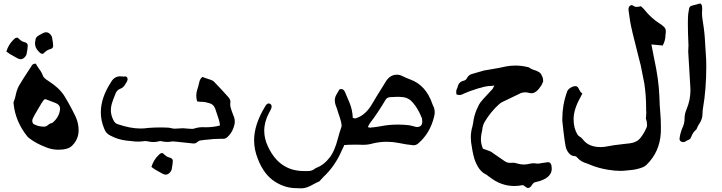

<svg xmlns="http://www.w3.org/2000/svg" viewBox="-20 -776 3937 1047"><path d="M298.3 40.5Q265.6 40.5 233.4 28.3L231.4 27.3Q178.7 7.3 142.6 -20Q135.3 -24.9 129.9 -30.8Q64.5 -111.8 54.2 -209.5L53.7 -214.4L54.2 -219.2Q62 -238.3 65.9 -258.3Q70.8 -284.2 83 -307.6Q102.5 -341.3 151.4 -415.5Q154.3 -421.4 159.2 -425Q164.1 -428.7 172.9 -428.7H175.3Q182.6 -415 191.9 -402.3Q206.1 -384.3 213.9 -363.3Q218.3 -350.6 241.2 -336.4Q242.7 -335 244.6 -334Q302.2 -297.9 330.6 -253.4Q364.7 -197.8 392.6 -139.2Q408.7 -103.5 408.7 -66.4Q408.7 -17.1 374 17.6Q352.5 40.5 298.3 40.5ZM221.2 -85.4Q231.9 -85.4 242.4 -94.7Q252.9 -104 264.2 -105Q301.3 -134.3 307.1 -176.8L307.6 -183.6Q307.6 -204.1 283.2 -214.4L226.6 -235.8L221.7 -233.4Q214.4 -230 168.9 -149.4Q155.8 -127.4 155.8 -116.7Q155.8 -108.9 161.6 -100.6Q188 -85.4 219.2 -85.4ZM92.8 -453.1Q84 -453.1 74.2 -458.7Q64.5 -464.4 54.7 -469.7Q33.7 -480 14.6 -495.1Q26.4 -533.2 53.2 -559.1L62 -567.4Q67.4 -570.8 76.2 -570.8Q81.5 -564.9 96.7 -553.2Q103.5 -548.8 111.3 -546.9Q131.3 -542.5 131.3 -527.8Q131.3 -514.6 125 -481Q123 -473.6 117.7 -467.3Q106.4 -453.1 92.8 -453.1ZM214.8 -482.4Q206.1 -482.4 200.7 -485.8L191.9 -494.1Q170.9 -514.6 170.9 -539.1Q170.9 -546.4 172.9 -553.7V-554.7Q172.9 -573.7 193.4 -584Q203.1 -589.4 212.9 -594.7Q222.7 -600.1 231.4 -600.1Q245.1 -600.1 256.3 -586.4Q261.7 -580.1 263.7 -572.8Q270 -538.6 270 -525.4Q270 -511.2 250 -506.8Q242.2 -504.9 235.4 -500Q220.2 -488.8 214.8 -482.4Z M1043.5 5.9 1032.7 6.3Q1028.3 6.3 940.4 -3.4L923.8 -4.9L916 -4.4Q904.3 -2 892.6 -2Q876.5 -2 860.4 -5.9L854.5 -6.8Q848.6 -6.8 842.8 -4.4Q829.6 -1.5 816.4 -1.5Q803.2 -1.5 790 -4.4H789.1Q780.3 -6.8 771.5 -6.8L762.7 -5.9Q747.1 -3.9 731.9 -3.9Q713.4 -3.9 695.3 -6.8L669.4 -9.3Q622.6 -14.6 580.1 -37.6Q557.1 -48.8 547.9 -75.2Q529.8 -118.7 529.8 -163.6Q529.8 -242.2 584.5 -326.7Q603 -359.9 635.3 -359.9Q639.2 -359.9 643.8 -359.1Q648.4 -358.4 655.3 -358.4Q659.7 -359.4 664.6 -359.4Q675.8 -356.4 675.8 -343.3Q675.8 -334 658.7 -309.6Q649.9 -296.9 635.7 -292Q617.7 -285.2 610.4 -266.6Q594.7 -228 589.6 -210.2Q584.5 -192.4 584.5 -175.8Q584.5 -147.9 598.1 -121.6Q606.9 -102.1 624 -98.1Q691.9 -75.2 745.6 -75.2Q767.6 -75.2 790 -78.6Q824.7 -81.1 859.4 -81.1Q868.2 -81.1 876.2 -80.6Q884.3 -80.1 893.1 -80.1Q901.9 -80.1 910.9 -77.6Q919.9 -75.2 929.2 -74.2Q941.9 -74.2 954.1 -75.4Q966.3 -76.7 978 -76.7Q991.7 -75.7 1004.4 -74.5Q1017.1 -73.2 1028.3 -73.2Q1034.2 -73.2 1039.6 -75.2Q1062 -82.5 1085.4 -82.5L1101.6 -82Q1144.5 -82 1179.2 -91.8L1178.7 -98.6Q1178.7 -112.3 1153.3 -184.1Q1144.5 -207 1123 -212.9Q1117.7 -213.9 1113.8 -215.3Q1098.1 -220.7 1082 -220.7H1073.7Q1068.4 -220.7 1061.5 -222.2L1054.7 -223.1Q1050.3 -239.7 1050.3 -254.9Q1050.3 -272 1056.2 -289.1Q1062 -306.2 1066.4 -326.9Q1070.8 -347.7 1084 -356.4Q1089.8 -355 1094.7 -352.5Q1139.2 -338.4 1144.5 -333Q1181.2 -295.9 1224.6 -247.1Q1236.3 -232.9 1236.3 -223.1V-218.8L1235.4 -207.5Q1235.4 -192.9 1243.2 -171.9L1252 -147.9Q1260.3 -131.3 1260.3 -113.3Q1260.3 -105 1258.3 -96.2Q1247.6 -50.3 1214.4 -23.9Q1206.5 -19 1197.3 -19H1178.2Q1145 -19 1112.3 -14.6L1086.4 -12.2Q1085.4 -11.2 1084 -11.2Q1076.7 -11.2 1069.8 -9.5Q1063 -7.8 1056.2 -1.5Q1049.3 4.9 1043.5 5.9ZM883.8 176.3Q875 176.3 865.2 170.7Q855.5 165 845.7 159.7Q824.7 149.4 805.7 134.3Q817.4 96.2 844.2 70.3L853 62Q858.4 58.6 867.2 58.6Q872.6 64.5 887.7 76.2Q894.5 80.6 902.3 82.5Q922.4 86.9 922.4 101.6Q922.4 114.7 916 148.4Q914.1 155.8 908.7 162.1Q897.5 176.3 883.8 176.3Z M1624.5 251 1595.2 250Q1534.2 250 1479 214.4Q1418.5 175.8 1385.7 89.4Q1365.7 39.6 1365.7 -11.7Q1365.7 -95.7 1424.3 -192.9Q1434.6 -211.9 1444.3 -211.9Q1452.1 -211.9 1456.8 -207Q1461.4 -202.1 1461.4 -195.8Q1461.4 -184.6 1447.8 -162.1Q1420.9 -112.3 1420.9 -63Q1420.9 -18.1 1442.9 26.4Q1504.9 156.7 1637.2 156.7H1660.2Q1681.2 156.7 1696.3 144.5Q1700.2 141.1 1705.6 139.2Q1746.6 123.5 1775.9 85Q1804.2 51.3 1823.2 -22.9Q1830.6 -51.8 1840.8 -80.6Q1842.8 -85.9 1842.8 -92.8Q1842.8 -109.4 1823.2 -164.6Q1820.8 -175.8 1810.1 -203.1Q1805.7 -215.8 1805.7 -228Q1805.7 -244.1 1814 -259.3Q1826.2 -280.8 1831.5 -289.1L1840.3 -290.5Q1855.5 -290.5 1862.8 -270.5L1886.2 -215.3Q1901.9 -177.7 1903.8 -133.3Q1912.1 -130.4 1916 -130.4Q1918.9 -130.4 1921.1 -130.9Q1923.3 -131.3 1924.3 -132.3Q1974.6 -149.4 2009.3 -209.5Q2035.2 -253.9 2062 -295.9L2083 -330.1Q2106.4 -368.7 2145 -368.7Q2159.2 -368.7 2172.9 -361.8Q2194.3 -351.1 2215.3 -343.3Q2303.2 -312.5 2338.4 -207.5Q2342.3 -197.3 2346.7 -188.5Q2350.6 -176.3 2350.6 -163.6Q2350.6 -150.9 2346.7 -137.7Q2324.7 -49.8 2262.7 4.4Q2250.5 16.1 2235.4 16.1L2195.3 11.2L2152.8 3.4Q2121.1 -2.9 2089.8 -2.9Q2052.7 -2.9 2016.6 5.4Q1988.8 13.7 1960 13.7L1923.8 12.7Q1870.1 13.2 1863.8 14.6H1857.4L1853 25.4L1842.8 46.4Q1807.1 129.9 1742.7 189.9L1721.7 212.9Q1705.6 219.7 1689.9 228.5Q1651.4 251 1624.5 251ZM2000 -79.6 2003.4 -80.6Q2027.8 -82.5 2051.8 -86.9Q2100.6 -96.7 2149.9 -96.7Q2181.2 -96.7 2212.9 -92.8L2249 -84L2253.9 -83.5Q2282.7 -83.5 2282.7 -113.8Q2282.7 -121.1 2281.2 -130.4L2278.3 -136.7Q2260.7 -182.1 2231.4 -216.3Q2210 -241.7 2180.2 -246.1Q2163.1 -248 2146 -248L2104.5 -246.1Q2087.9 -243.7 2079.6 -227.1Q2041.5 -162.1 1996.1 -102.5Q1992.7 -98.1 1985.8 -82.5Q1996.1 -79.6 2000 -79.6Z M2676.8 -310.5Q2673.8 -310.5 2670.7 -309.1Q2667.5 -307.6 2664.1 -307.6Q2631.8 -307.6 2601.6 -297.4L2588.9 -294.4Q2538.1 -278.8 2509.8 -265.6Q2496.1 -257.8 2484.9 -257.8Q2476.6 -257.8 2468.8 -261.7L2467.8 -275.9Q2467.8 -282.7 2471.2 -291.5Q2474.1 -295.4 2475.1 -300.3Q2481 -330.1 2508.8 -335.9Q2521.5 -338.9 2526.9 -351.1Q2536.6 -368.7 2555.2 -373L2619.6 -391.6L2671.4 -400.4Q2705.1 -405.8 2738.3 -413.6Q2764.2 -418.5 2790.5 -418.5Q2827.1 -418.5 2863.8 -408.7Q2880.9 -396.5 2901.4 -391.6Q2920.4 -383.8 2926.8 -376.7Q2933.1 -369.6 2935.1 -361.8Q2941.9 -352.1 2941.9 -332Q2937 -318.4 2931.6 -309.6Q2904.8 -267.6 2878.9 -267.6Q2871.1 -267.6 2862.1 -270Q2853 -272.5 2843.3 -272.5Q2825.7 -272.5 2808.6 -262.7L2720.2 -220.2Q2711.4 -216.3 2703.1 -209Q2655.3 -166.5 2622.1 -109.9Q2612.3 -92.3 2610.4 -72.3Q2609.9 -64.5 2605 -44.4Q2602.5 -27.8 2602.5 -13.7Q2602.5 6.8 2613.3 34.7L2652.3 48.8Q2659.7 51.8 2674.8 63.5Q2701.7 82.5 2731 102.1Q2745.1 112.3 2763.2 112.3L2776.4 111.3Q2788.1 111.3 2798.8 115.2Q2817.4 121.1 2836.4 121.1Q2851.6 121.1 2867.7 117.2Q2877.9 114.3 2889.6 114.3Q2898.4 114.3 2907.7 116.2H2912.1Q2921.9 116.2 2933.6 113.3Q2964.8 108.4 2968.3 108.4Q2988.8 108.4 2988.8 144Q2988.8 196.3 2904.8 216.3Q2889.6 217.3 2880.4 233.2Q2871.1 249 2859.4 249Q2851.6 249 2835.4 235.4L2831.5 233.4Q2807.6 238.3 2784.7 238.3Q2711.4 238.3 2648.9 188.5Q2644.5 186.5 2639.9 182.1Q2635.3 177.7 2629.4 174.8Q2588.9 155.8 2566.9 90.3Q2555.2 48.8 2548.8 -1Q2547.4 -13.7 2547.4 -26.9Q2547.4 -57.6 2556.2 -86.4Q2560.5 -106 2563 -125Q2570.3 -162.6 2587.4 -195.3L2591.8 -205.1Q2599.6 -219.2 2611.3 -231L2612.3 -232.9L2666.5 -291.5Q2670.4 -297.4 2672.9 -304.7Q2674.8 -309.1 2676.8 -310.5Z M3363.3 155.8Q3332 155.8 3296.9 149.9Q3240.7 140.6 3197.3 122.1L3178.7 114.7Q3147.9 106.4 3128.4 84Q3121.6 75.2 3112.3 75.2Q3085 73.7 3068.8 37.1Q3060.5 20 3046.4 -116.7V-128.4Q3046.4 -204.6 3072.3 -275.4Q3072.8 -275.9 3072.8 -277.3Q3077.1 -288.6 3091.1 -297.4Q3105 -306.2 3117.7 -306.2Q3128.9 -306.2 3134.3 -295.2Q3139.6 -284.2 3143.8 -277.8Q3147.9 -271.5 3155.8 -266.1L3144.5 -244.1Q3107.9 -179.2 3107.9 -126Q3107.9 -77.6 3128.4 -43.5Q3132.3 -36.1 3140.9 -31.2Q3149.4 -26.4 3155.8 -18.6Q3159.2 -13.7 3162.6 -10.7Q3192.9 25.9 3255.4 25.9Q3272 25.9 3287.6 22.9Q3325.2 15.1 3381.3 9.3L3416 5.4Q3453.1 0.5 3472.7 -24.2Q3492.2 -48.8 3505.9 -81.1Q3508.3 -86.4 3508.3 -92.3Q3508.3 -112.8 3502 -129.4Q3503.9 -144 3503.9 -156.2L3504.4 -165.5Q3504.4 -169.9 3503.4 -173.8V-188Q3503.4 -254.9 3493.7 -320.3L3484.4 -367.2Q3475.6 -418.9 3461.4 -468.8Q3422.9 -618.2 3416.5 -657.7L3408.7 -711.4L3407.2 -725.1Q3407.2 -737.3 3414.6 -743.7Q3418.9 -748 3423.8 -748Q3428.7 -748 3434.1 -744.1Q3441.9 -738.3 3449.7 -738.3Q3456.5 -738.3 3464.4 -739.7Q3469.2 -741.2 3474.6 -742.2L3481 -736.3Q3489.3 -729.5 3495.6 -721.2Q3531.7 -676.3 3578.6 -646.5H3579.1Q3590.3 -639.2 3600.6 -629.6Q3610.8 -620.1 3610.8 -605.5Q3610.8 -595.7 3608.9 -584.5Q3608.9 -555.2 3593.8 -527.8L3532.2 -533.7L3546.4 -460.4Q3572.3 -342.8 3575.7 -250.5Q3577.1 -197.8 3580.6 -162.6Q3584 -127.4 3584 -79.6L3583.5 -51.3Q3577.6 51.8 3506.8 121.6Q3495.1 133.3 3478 138.7Q3449.7 148.9 3419.4 151.4L3400.4 153.3Q3382.3 155.8 3363.3 155.8Z M3705.1 -1Q3698.2 -1 3691.9 -5.6Q3685.5 -10.3 3685.5 -19.5Q3688.5 -47.9 3701.2 -78.6Q3712.9 -102.1 3712.9 -128.7Q3712.9 -155.3 3724.1 -180.7Q3745.1 -230.5 3745.1 -284.7L3744.6 -298.3Q3738.8 -388.2 3733.9 -478.5L3732.9 -496.6Q3732.9 -506.3 3734.4 -527.3Q3731 -600.6 3731 -646Q3731 -681.2 3732.9 -700.2L3737.3 -726.6Q3738.8 -736.3 3743.2 -740.5Q3747.6 -744.6 3793 -755.9L3801.8 -756.3Q3808.1 -747.6 3808.6 -740Q3809.1 -732.4 3809.1 -727.5L3808.1 -701.2Q3808.1 -686 3813 -655.8Q3822.8 -598.1 3825.2 -539.6Q3826.2 -512.7 3828.6 -485.8Q3831.5 -450.7 3831.5 -416Q3831.5 -289.6 3813.5 -186Q3811 -172.9 3811 -156.2Q3810.5 -125 3792.5 -100.1Q3787.6 -92.8 3780.8 -77.6Q3778.8 -69.8 3775.4 -68.4Q3757.8 -53.2 3750.5 -32.2L3743.7 -18.6L3738.8 -15.6Q3719.2 -6.3 3716.8 -3.9Q3710.9 -1 3705.1 -1Z"/></svg>

Font: Kurland
Style: Regular
Weight: 400
Designer: GGBot
Version: 0.22